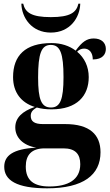

<svg xmlns="http://www.w3.org/2000/svg" viewBox="-20 -783 600 1043"><path d="M256 -606C361 -606 414 -688 416 -763H406C395 -715 361 -690 256 -690C151 -690 117 -715 106 -763H96C98 -688 151 -606 256 -606ZM236 240C433 240 526 167 526 44C526 -52 467 -109 334 -109H213C168 -109 147 -123 147 -153C147 -172 155 -185 180 -199C204 -192 231 -189 260 -189C399 -189 462 -263 462 -364C462 -421 439 -469 399 -502C409 -513 422 -519 437 -519C465 -519 484 -497 484 -460C539 -460 555 -490 555 -517C555 -551 531 -574 489 -574C452 -574 426 -556 391 -508C357 -534 312 -549 260 -549C117 -549 51 -481 51 -364C51 -281 95 -225 169 -202C102 -179 63 -144 63 -91C63 -36 105 7 177 19C49 26 3 63 3 123C3 196 70 240 236 240ZM257 -199C205 -199 187 -241 187 -362C187 -493 205 -539 256 -539C307 -539 325 -493 325 -364C325 -242 307 -199 257 -199ZM248 230C164 230 120 197 120 122C120 59 151 23 223 23H325C389 23 416 54 416 109C416 195 348 230 248 230Z"/></svg>

Font: Noto Serif Display
Style: Bold
Weight: 700
Designer: Monotype Design Team
Foundry: Monotype Imaging Inc.
Version: Version 2.009